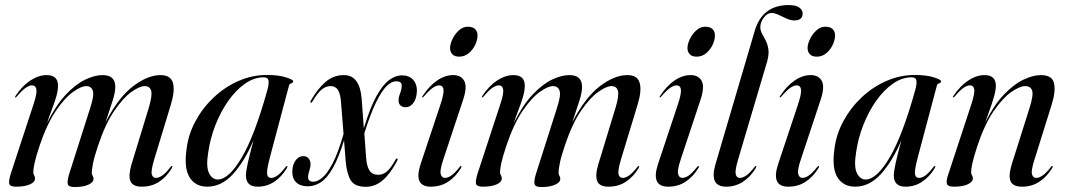

<svg xmlns="http://www.w3.org/2000/svg" viewBox="-20 -746 4312 776"><path d="M259 -41 345 -311Q361.5 -361.5 355 -379.8Q348.5 -398 328.5 -398Q308 -398 274.8 -374.2Q241.5 -350.5 205.5 -297.5Q169.5 -244.5 140 -157Q124.5 -110 119.5 -86.2Q114.5 -62.5 114.5 -50.5Q114.5 -43 118 -37.5Q121.5 -32 121.5 -24.5Q121.5 -10 100.8 -0.8Q80 8.5 44.5 8.5Q20 8.5 17.2 -3.8Q14.5 -16 24.5 -47L116.5 -327.5Q130 -369 127 -385Q124 -401 109.5 -401Q99 -401 84.8 -391.8Q70.5 -382.5 48 -356Q44 -351.5 41.5 -352.5Q39.5 -353 42.5 -358Q69 -398.5 102.5 -420.5Q136 -442.5 168.5 -442.5Q214.5 -442.5 214.5 -399.5Q214.5 -378.5 206.5 -352.2Q198.5 -326 188 -299Q177.5 -272 170.5 -249.5Q206 -321 245.8 -363.2Q285.5 -405.5 324 -424Q362.5 -442.5 394.5 -442.5Q446 -442.5 446 -395Q446 -370.5 433.2 -333Q420.5 -295.5 406.5 -252Q459.5 -353.5 518.5 -398Q577.5 -442.5 629 -442.5Q669.5 -442.5 678.8 -411.5Q688 -380.5 670.5 -323L603.5 -102.5Q589.5 -55.5 593.5 -41.2Q597.5 -27 610.5 -27Q621 -27 635 -36Q649 -45 669 -70.5Q673.5 -76 675.5 -75Q678.5 -74 674.5 -66.5Q653 -31 622.8 -11.2Q592.5 8.5 553 8.5Q516.5 8.5 507.2 -13.8Q498 -36 511.5 -81.5L581.5 -311Q596.5 -361.5 590.8 -379.8Q585 -398 565 -398Q544.5 -398 511.2 -374.5Q478 -351 441.8 -298Q405.5 -245 376 -156.5Q361 -111.5 356 -86Q351 -60.5 351 -48.5Q351 -40.5 354.5 -35.2Q358 -30 358 -23Q358 -9 337 0.5Q316 10 281 10Q257 10 254 -2Q251 -14 259 -41Z M1071.5 -112.5Q1057.5 -59.5 1059.5 -43.2Q1061.5 -27 1076 -27Q1087 -27 1100.5 -36Q1114 -45 1134 -70.5Q1138 -76 1140.5 -75Q1143.5 -74 1139.5 -66.5Q1118 -31 1088 -11.2Q1058 8.5 1021.5 8.5Q974 8.5 974 -37Q974 -68.5 1005 -179.5Q968 -93.5 921.8 -42.5Q875.5 8.5 817.5 8.5Q770.5 8.5 746.8 -28.5Q723 -65.5 734 -143.5Q741 -202.5 770 -256.2Q799 -310 843.8 -352.2Q888.5 -394.5 944 -418.8Q999.5 -443 1059 -443Q1105.5 -443 1135.2 -433.5Q1165 -424 1165 -418Q1165 -411.5 1157.2 -409.2Q1149.5 -407 1148 -400ZM821.5 -130Q812 -71.5 825 -46Q838 -20.5 860 -20.5Q904.5 -20.5 957 -109.2Q1009.5 -198 1061 -383.5Q1067.5 -407.5 1065.2 -420.5Q1063 -433.5 1046 -433.5Q1007 -433.5 970.2 -407.8Q933.5 -382 902.8 -338.5Q872 -295 850.8 -240.8Q829.5 -186.5 821.5 -130Z M1441.5 -348.5 1450.5 -227.5Q1476 -312 1502 -358.5Q1528 -405 1553.8 -423.2Q1579.5 -441.5 1604 -441.5Q1634 -441.5 1650 -423.2Q1666 -405 1665 -377Q1663.5 -346 1650.2 -329.2Q1637 -312.5 1619.5 -312.5Q1605.5 -312.5 1597.5 -321Q1589.5 -329.5 1591 -344Q1591.5 -355.5 1597.5 -370.2Q1603.5 -385 1603.5 -401Q1603.5 -417.5 1580.5 -417.5Q1563.5 -417.5 1543.5 -398.8Q1523.5 -380 1500.8 -334.2Q1478 -288.5 1452.5 -207L1460 -106Q1462.5 -73 1473.8 -56.2Q1485 -39.5 1509 -39.5Q1527 -39.5 1542.5 -51.8Q1558 -64 1578.5 -100.5Q1581.5 -106.5 1585 -105Q1589 -103.5 1586 -98Q1560.5 -47.5 1529 -19.2Q1497.5 9 1458.5 9Q1413.5 9 1397.5 -17.5Q1381.5 -44 1377 -95.5L1370.5 -179Q1348.5 -107.5 1325.2 -66.8Q1302 -26 1277 -9.5Q1252 7 1224 7Q1194 7 1177.2 -8.8Q1160.5 -24.5 1161.5 -55Q1162 -79 1174.2 -97Q1186.5 -115 1206 -115Q1219 -115 1227 -106Q1235 -97 1235 -82.5Q1235 -69.5 1230 -55.2Q1225 -41 1225 -30Q1225 -11.5 1246.5 -11.5Q1262.5 -11.5 1282.2 -27.5Q1302 -43.5 1324 -85Q1346 -126.5 1368.5 -204.5L1358.5 -330.5Q1356 -368 1345.5 -383Q1335 -398 1317 -398Q1297.5 -398 1280.8 -384.8Q1264 -371.5 1243 -336Q1239.5 -330 1236 -331Q1233 -332 1235.5 -338Q1263 -386.5 1295.2 -414.5Q1327.5 -442.5 1370 -442.5Q1433.5 -442.5 1441.5 -348.5Z M1836 -517Q1817.5 -517 1808.2 -526.8Q1799 -536.5 1799 -551.5Q1799 -568 1808.8 -588.2Q1818.5 -608.5 1834.8 -623.2Q1851 -638 1870 -638Q1891.5 -638 1900.8 -628Q1910 -618 1910 -604Q1910 -584 1900.2 -564Q1890.5 -544 1874 -530.5Q1857.5 -517 1836 -517ZM1772 -102.5Q1757 -58 1761.2 -42.5Q1765.5 -27 1778.5 -27Q1789.5 -27 1803.2 -36Q1817 -45 1837.5 -70.5Q1841.5 -76 1844 -75Q1847 -74 1843 -66.5Q1821 -31 1790.8 -11.2Q1760.5 8.5 1721 8.5Q1650.5 8.5 1679.5 -81.5L1759 -320Q1775 -367.5 1772.5 -384.2Q1770 -401 1755 -401Q1744.5 -401 1730.2 -391.8Q1716 -382.5 1693 -356Q1689.5 -351.5 1687 -352.5Q1684.5 -353 1688 -358Q1714.5 -398.5 1746.5 -420.5Q1778.5 -442.5 1811.5 -442.5Q1843.5 -442.5 1856.2 -419.2Q1869 -396 1852.5 -345Z M2145.5 -41 2231.5 -311Q2248 -361.5 2241.5 -379.8Q2235 -398 2215 -398Q2194.5 -398 2161.2 -374.2Q2128 -350.5 2092 -297.5Q2056 -244.5 2026.5 -157Q2011 -110 2006 -86.2Q2001 -62.5 2001 -50.5Q2001 -43 2004.5 -37.5Q2008 -32 2008 -24.5Q2008 -10 1987.2 -0.8Q1966.5 8.5 1931 8.5Q1906.5 8.5 1903.8 -3.8Q1901 -16 1911 -47L2003 -327.5Q2016.5 -369 2013.5 -385Q2010.5 -401 1996 -401Q1985.5 -401 1971.2 -391.8Q1957 -382.5 1934.5 -356Q1930.5 -351.5 1928 -352.5Q1926 -353 1929 -358Q1955.5 -398.5 1989 -420.5Q2022.5 -442.5 2055 -442.5Q2101 -442.5 2101 -399.5Q2101 -378.5 2093 -352.2Q2085 -326 2074.5 -299Q2064 -272 2057 -249.5Q2092.5 -321 2132.2 -363.2Q2172 -405.5 2210.5 -424Q2249 -442.5 2281 -442.5Q2332.5 -442.5 2332.5 -395Q2332.5 -370.5 2319.8 -333Q2307 -295.5 2293 -252Q2346 -353.5 2405 -398Q2464 -442.5 2515.5 -442.5Q2556 -442.5 2565.2 -411.5Q2574.5 -380.5 2557 -323L2490 -102.5Q2476 -55.5 2480 -41.2Q2484 -27 2497 -27Q2507.5 -27 2521.5 -36Q2535.5 -45 2555.5 -70.5Q2560 -76 2562 -75Q2565 -74 2561 -66.5Q2539.5 -31 2509.2 -11.2Q2479 8.5 2439.5 8.5Q2403 8.5 2393.8 -13.8Q2384.5 -36 2398 -81.5L2468 -311Q2483 -361.5 2477.2 -379.8Q2471.5 -398 2451.5 -398Q2431 -398 2397.8 -374.5Q2364.5 -351 2328.2 -298Q2292 -245 2262.5 -156.5Q2247.5 -111.5 2242.5 -86Q2237.5 -60.5 2237.5 -48.5Q2237.5 -40.5 2241 -35.2Q2244.5 -30 2244.5 -23Q2244.5 -9 2223.5 0.5Q2202.5 10 2167.5 10Q2143.5 10 2140.5 -2Q2137.5 -14 2145.5 -41Z M2795.5 -517Q2777 -517 2767.8 -526.8Q2758.5 -536.5 2758.5 -551.5Q2758.5 -568 2768.2 -588.2Q2778 -608.5 2794.2 -623.2Q2810.5 -638 2829.5 -638Q2851 -638 2860.2 -628Q2869.5 -618 2869.5 -604Q2869.5 -584 2859.8 -564Q2850 -544 2833.5 -530.5Q2817 -517 2795.5 -517ZM2731.5 -102.5Q2716.5 -58 2720.8 -42.5Q2725 -27 2738 -27Q2749 -27 2762.8 -36Q2776.5 -45 2797 -70.5Q2801 -76 2803.5 -75Q2806.5 -74 2802.5 -66.5Q2780.5 -31 2750.2 -11.2Q2720 8.5 2680.5 8.5Q2610 8.5 2639 -81.5L2718.5 -320Q2734.5 -367.5 2732 -384.2Q2729.5 -401 2714.5 -401Q2704 -401 2689.8 -391.8Q2675.5 -382.5 2652.5 -356Q2649 -351.5 2646.5 -352.5Q2644 -353 2647.5 -358Q2674 -398.5 2706 -420.5Q2738 -442.5 2771 -442.5Q2803 -442.5 2815.8 -419.2Q2828.5 -396 2812 -345Z M3167.5 -725.5Q3197 -725.5 3210.5 -715.5Q3224 -705.5 3224 -691.5Q3224 -663.5 3190.5 -663.5Q3175.5 -663.5 3159 -671Q3142.5 -678.5 3126.8 -686Q3111 -693.5 3098 -693.5Q3081.5 -693.5 3067.2 -675Q3053 -656.5 3053 -636Q3053 -622.5 3060 -609.8Q3067 -597 3074.8 -582Q3082.5 -567 3085.5 -547Q3088.5 -527 3081 -499L2963.5 -102.5Q2950 -57 2953.5 -42Q2957 -27 2970.5 -27Q2981.5 -27 2995.2 -36Q3009 -45 3029.5 -70.5Q3033.5 -76 3035.5 -75Q3038.5 -74 3034.5 -66.5Q3013 -31 2982.5 -11.2Q2952 8.5 2915 8.5Q2845.5 8.5 2871.5 -81.5L3030 -620Q3060.5 -725.5 3167.5 -725.5Z M3281 -517Q3262.5 -517 3253.2 -526.8Q3244 -536.5 3244 -551.5Q3244 -568 3253.8 -588.2Q3263.5 -608.5 3279.8 -623.2Q3296 -638 3315 -638Q3336.5 -638 3345.8 -628Q3355 -618 3355 -604Q3355 -584 3345.2 -564Q3335.5 -544 3319 -530.5Q3302.5 -517 3281 -517ZM3217 -102.5Q3202 -58 3206.2 -42.5Q3210.5 -27 3223.5 -27Q3234.5 -27 3248.2 -36Q3262 -45 3282.5 -70.5Q3286.5 -76 3289 -75Q3292 -74 3288 -66.5Q3266 -31 3235.8 -11.2Q3205.5 8.5 3166 8.5Q3095.5 8.5 3124.5 -81.5L3204 -320Q3220 -367.5 3217.5 -384.2Q3215 -401 3200 -401Q3189.5 -401 3175.2 -391.8Q3161 -382.5 3138 -356Q3134.5 -351.5 3132 -352.5Q3129.5 -353 3133 -358Q3159.5 -398.5 3191.5 -420.5Q3223.5 -442.5 3256.5 -442.5Q3288.5 -442.5 3301.2 -419.2Q3314 -396 3297.5 -345Z M3690 -112.5Q3676 -59.5 3678 -43.2Q3680 -27 3694.5 -27Q3705.5 -27 3719 -36Q3732.5 -45 3752.5 -70.5Q3756.5 -76 3759 -75Q3762 -74 3758 -66.5Q3736.5 -31 3706.5 -11.2Q3676.5 8.5 3640 8.5Q3592.5 8.5 3592.5 -37Q3592.5 -68.5 3623.5 -179.5Q3586.5 -93.5 3540.2 -42.5Q3494 8.5 3436 8.5Q3389 8.5 3365.2 -28.5Q3341.5 -65.5 3352.5 -143.5Q3359.5 -202.5 3388.5 -256.2Q3417.5 -310 3462.2 -352.2Q3507 -394.5 3562.5 -418.8Q3618 -443 3677.5 -443Q3724 -443 3753.8 -433.5Q3783.5 -424 3783.5 -418Q3783.5 -411.5 3775.8 -409.2Q3768 -407 3766.5 -400ZM3440 -130Q3430.5 -71.5 3443.5 -46Q3456.5 -20.5 3478.5 -20.5Q3523 -20.5 3575.5 -109.2Q3628 -198 3679.5 -383.5Q3686 -407.5 3683.8 -420.5Q3681.5 -433.5 3664.5 -433.5Q3625.5 -433.5 3588.8 -407.8Q3552 -382 3521.2 -338.5Q3490.5 -295 3469.2 -240.8Q3448 -186.5 3440 -130Z M3832 -352.5Q3829.5 -353 3833 -358Q3860 -398.5 3893.2 -420.5Q3926.5 -442.5 3959 -442.5Q4005 -442.5 4005 -399.5Q4005 -381.5 3997 -353.8Q3989 -326 3978.5 -297.8Q3968 -269.5 3962 -251Q3997.5 -322 4037.8 -364Q4078 -406 4116.8 -424.2Q4155.5 -442.5 4186.5 -442.5Q4232.5 -442.5 4240 -409.8Q4247.5 -377 4230.5 -323L4161.5 -102.5Q4146.5 -56 4151 -41.5Q4155.5 -27 4168 -27Q4179 -27 4193 -36Q4207 -45 4227 -70.5Q4231 -76 4233.5 -75Q4236.5 -74 4232.5 -66.5Q4210.5 -31 4180.2 -11.2Q4150 8.5 4111 8.5Q4074 8.5 4064.5 -13.5Q4055 -35.5 4069 -81.5L4141.5 -311Q4157.5 -362 4151.5 -380Q4145.5 -398 4123 -398Q4102 -398 4067.8 -374.5Q4033.5 -351 3996.8 -298Q3960 -245 3930.5 -157Q3915 -110 3910 -86.2Q3905 -62.5 3905 -50.5Q3905 -42 3908.5 -37Q3912 -32 3912 -24.5Q3912 -11 3891.5 -1.2Q3871 8.5 3835.5 8.5Q3811.5 8.5 3807.5 -2Q3803.5 -12.5 3810.5 -35L3904.5 -320.5Q3920.5 -368.5 3917.5 -384.8Q3914.5 -401 3900 -401Q3889.5 -401 3875.2 -391.8Q3861 -382.5 3838.5 -356Q3834.5 -351.5 3832 -352.5Z"/></svg>

Font: Fraunces 144pt S000
Style: Italic
Weight: 400
Italic angle: -16°
Version: Version 1.000; ttfautohint (v1.8.3)